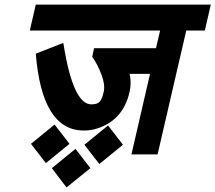

<svg xmlns="http://www.w3.org/2000/svg" viewBox="-20 -653 939 837"><path d="M451 -106 516 -22 413 62 348 -22ZM309 -4 374 80 270 164 206 80ZM218 -110 283 -26 180 58 115 -26ZM378 -198Q404 -198 414.5 -209.5Q425 -221 432 -252Q439 -283 423 -326Q405 -374 382 -405L390 -443H660L678 -520H110L136 -633H899L873 -520H792L667 20H553L634 -331H545Q554 -294 545 -253Q517 -128 401 -92Q376 -84 345 -84Q163 -84 136 -419L256 -466Q298 -198 378 -198Z"/></svg>

Font: Miedinger
Style: Bold-Italic
Weight: 700
Italic angle: -13°
Version: Version 001.000